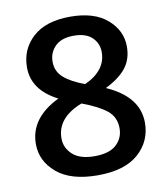

<svg xmlns="http://www.w3.org/2000/svg" viewBox="-80 -761 737 843"><g transform="rotate(-10 288.5 -339.5)"><path d="M389 -357H390Q532 -294 532 -178Q532 -95 470.5 -40.5Q409 14 289 14Q169 14 106.5 -39Q44 -92 44 -168Q44 -284 176 -348Q64 -405 64 -506Q64 -587 122 -640Q180 -693 289 -693Q396 -693 454 -642.5Q512 -592 512 -521Q512 -465 482 -426.5Q452 -388 389 -357ZM290 -608Q235 -608 207 -580Q179 -552 179 -511Q179 -468 211 -440Q243 -412 303 -390Q399 -434 399 -516Q399 -555 371.5 -581.5Q344 -608 290 -608ZM290 -71H289Q355 -71 386.5 -100Q418 -129 418 -173Q418 -223 381.5 -252.5Q345 -282 272 -309Q159 -265 159 -173Q159 -131 191.5 -101Q224 -71 290 -71Z"/></g></svg>

Font: Martel Sans DemiBold
Style: Regular
Weight: 600
Designer: Dan Reynolds and Mathieu Réguer
Foundry: Dan Reynolds and Mathieu Réguer
Version: Version 1.001;PS 001.001;hotconv 1.0.70;makeotf.lib2.5.58329